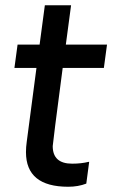

<svg xmlns="http://www.w3.org/2000/svg" viewBox="-20 -700 451 732"><path d="M240 12Q79 12 79 -120Q79 -139 82 -160L119 -441H35L47 -530H131L151 -680H251L231 -530H388L376 -441H219Q181 -152 181 -143Q181 -76 255 -76Q290 -76 318 -83H320L309 0Q278 12 240 12Z"/></svg>

Font: Tanohe Sans Medium
Style: Italic
Weight: 500
Designer: Village Type and Design LLC & Cristiano Sobral
Foundry: Cooper Hewitt Smithsonian Design Museum
Version: Version 1.00;September 29, 2021;FontCreator 13.0.0.2655 64-b